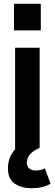

<svg xmlns="http://www.w3.org/2000/svg" viewBox="-20 -783 290 1017"><path d="M149 214Q95 214 58.5 190Q22 166 22 109Q22 50 60 8V-530H190V0Q122 30 122 79Q122 95 133 107.5Q144 120 169 120Q201 120 217 108L248 190Q206 214 149 214ZM196 -622H54V-763H196Z"/></svg>

Font: Tanohe Sans SemiBold
Style: Regular
Weight: 600
Designer: Village Type and Design LLC & Cristiano Sobral
Foundry: Cooper Hewitt Smithsonian Design Museum
Version: Version 1.00;September 29, 2021;FontCreator 13.0.0.2655 64-b